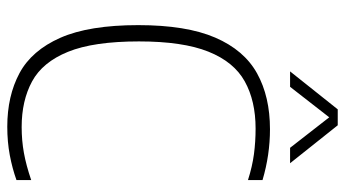

<svg xmlns="http://www.w3.org/2000/svg" viewBox="-240 -744 994 554"><g transform="rotate(90 257.0 -467.0)"><path d="M345.5 9Q257 9 191.2 -26.2Q125.5 -61.5 89 -144.2Q52.5 -227 52.5 -369Q52.5 -507.5 88.5 -591Q124.5 -674.5 191.8 -711.8Q259 -749 353 -749Q427 -749 499.5 -727.5V-685.5Q460.5 -698 424.5 -702.8Q388.5 -707.5 351 -707.5Q271 -707.5 214.8 -676.2Q158.5 -645 129 -571.2Q99.5 -497.5 99.5 -371Q99.5 -240 129.5 -166.2Q159.5 -92.5 215 -62.5Q270.5 -32.5 346.5 -32.5Q385.5 -32.5 421.2 -39Q457 -45.5 499.5 -60V-17.5Q466 -5.5 427.5 1.8Q389 9 345.5 9ZM186 -807 295.5 -944.5H341.5L451 -807H406.5L318.5 -920L230.5 -807Z"/></g></svg>

Font: Encode Sans SmCnd XLt
Style: Regular
Weight: 200
Width: 4
Designer: Multiple Designers
Foundry: Impallari Type
Version: Version 3.002; ttfautohint (v1.8.3) -l 8 -r 50 -G 200 -x 14 